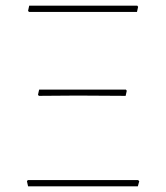

<svg xmlns="http://www.w3.org/2000/svg" viewBox="-20 -657 584 677"><path d="M82 -615 79 -619 83 -637H464L467 -633L463 -615ZM117 -319 114 -323 118 -341H424L427 -337L423 -319L253 -320ZM79 0 75 -18 78 -22H467L471 -18L466 0Z"/></svg>

Font: Alegreya Sans Thin
Style: Regular
Weight: 100
Designer: Juan Pablo del Peral
Foundry: Huerta Tipografica
Version: Version 2.007